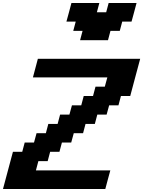

<svg xmlns="http://www.w3.org/2000/svg" viewBox="-20 -1270 962 1290"><path d="M0 0H687.5Q692.9 -21 704.1 -62.5Q715.3 -104 721.2 -125H221.2L237.8 -187.5H300.3L316.9 -250H379.4L396 -312.5H458.5L475.6 -375H538.1L554.7 -437.5H617.2L633.8 -500H696.3L713.4 -562.5H775.9L792.5 -625H855Q866.2 -667 888.4 -750.2Q910.6 -833.5 921.9 -875H234.4Q229 -854 217.8 -812.5Q206.5 -771 201.2 -750H701.2L684.1 -687.5H621.6L605 -625H542.5L525.9 -562.5H463.4L446.3 -500H383.8L367.2 -437.5H304.7L288.1 -375H225.6L208.5 -312.5H146L129.4 -250H66.9Q55.7 -208 33.4 -125Q11.2 -42 0 0ZM518.1 -1000H705.6L722.2 -1062.5H784.7L801.3 -1125H863.8Q869.6 -1146 880.9 -1187.5Q892.1 -1229 897.5 -1250H710L693.4 -1187.5H630.9L647.5 -1250H460Q454.6 -1229 443.4 -1187.5Q432.1 -1146 426.3 -1125H488.8L472.2 -1062.5H534.7Z"/></svg>

Font: Faithful 32x
Style: SemiboldOblique
Weight: 400
Foundry: Faithful Resource Pack
Version: Version 1.0; January 27, 2023